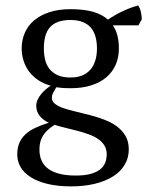

<svg xmlns="http://www.w3.org/2000/svg" viewBox="-20 -491 540 701"><path d="M237.3 -457.5Q285.6 -457.5 318.8 -448.2Q352.1 -439 374 -419.4Q428.2 -455.6 484.4 -471.2Q491.2 -461.4 494.4 -447.3Q497.6 -433.1 497.6 -420.4L485.4 -398.4H392.1Q414.1 -366.7 414.1 -314Q414.1 -281.7 402.6 -255.1Q391.1 -228.5 368.7 -209.2Q346.2 -189.9 313.2 -179.4Q280.3 -168.9 237.3 -168.9Q220.7 -168.9 209.7 -169.7Q198.7 -170.4 185.5 -172.4Q181.6 -164.6 175.5 -154.8Q169.4 -145 169.4 -133.8Q169.4 -120.6 181.2 -111.6Q192.9 -102.5 212.4 -95.9Q231.9 -89.4 257.1 -83.5Q282.2 -77.6 308.3 -70.8Q334.5 -64 359.9 -54.4Q385.3 -44.9 405 -30.8Q424.8 -16.6 437.3 3.7Q449.7 23.9 450.2 52.2Q450.7 84.5 435.5 110.1Q420.4 135.7 392.3 153.3Q364.3 170.9 325.4 180.2Q286.6 189.5 240.2 189.5Q191.4 189.5 154.5 180.7Q117.7 171.9 92.8 156.2Q67.9 140.6 55.4 119.4Q43 98.1 43 73.2Q43 49.3 50.5 31.2Q58.1 13.2 72.8 -0.5Q87.4 -14.2 108.9 -24.2Q130.4 -34.2 158.2 -43Q138.2 -51.8 125.2 -67.6Q112.3 -83.5 112.3 -105.5Q112.3 -115.7 117.2 -126.5Q122.1 -137.2 129.6 -146.7Q137.2 -156.2 146.7 -164.3Q156.2 -172.4 165 -178.2Q139.6 -185.1 119.9 -198.2Q100.1 -211.4 86.7 -229.2Q73.2 -247.1 66.2 -268.8Q59.1 -290.5 59.1 -314Q59.1 -344.7 70.6 -371.1Q82 -397.5 104.5 -416.5Q127 -435.5 160.4 -446.5Q193.8 -457.5 237.3 -457.5ZM369.6 72.3Q369.6 53.2 360.8 39.6Q352.1 25.9 337.2 15.9Q322.3 5.9 303 -1Q283.7 -7.8 262.5 -13.4Q241.2 -19 219.7 -24.2Q198.2 -29.3 179.2 -35.2Q162.1 -24.4 151.4 -13.7Q140.6 -2.9 134.5 8.5Q128.4 20 126.2 31.5Q124 43 124 55.2Q124 102.5 157.5 126.2Q190.9 149.9 256.3 149.9Q289.6 149.9 311.3 143.8Q333 137.7 345.9 127.2Q358.9 116.7 364.3 102.5Q369.6 88.4 369.6 72.3ZM140.1 -314Q140.1 -292 144.8 -272.7Q149.4 -253.4 160.9 -239Q172.4 -224.6 190.9 -216.3Q209.5 -208 237.3 -208Q263.2 -208 281.5 -216.1Q299.8 -224.1 311.5 -238.5Q323.2 -252.9 328.6 -272.2Q334 -291.5 334 -314Q334 -337.9 328.6 -357.2Q323.2 -376.5 311.8 -389.9Q300.3 -403.3 282 -410.6Q263.7 -418 237.3 -418Q210 -418 191.4 -410.9Q172.9 -403.8 161.6 -390.6Q150.4 -377.4 145.3 -358.2Q140.1 -338.9 140.1 -314Z"/></svg>

Font: PT Astra Serif
Style: Regular
Weight: 400
Designer: A.Korolkova, I. Chaeva
Foundry: ParaType Ltd
Version: Version 1.002